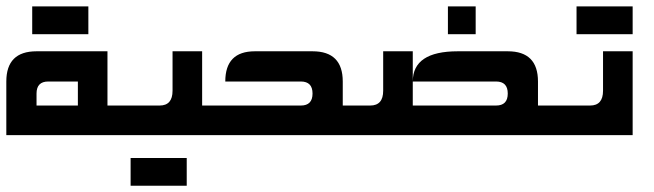

<svg xmlns="http://www.w3.org/2000/svg" viewBox="-20 -428 2072 608"><path d="M0 0V-169.9Q0 -265.6 95.7 -265.6H320.3V0ZM226.6 -169.9H132.8Q95.7 -169.9 95.7 -131.8V-93.8H226.6ZM259.8 -407.7V-319.8H82V-407.7Z M296.4 -93.8H485.4Q526.4 -93.8 526.4 -140.6V-265.6H620.1V0H247.1ZM571.3 72.3V160.2H393.6V72.3Z M595.7 -93.8H932.6Q969.7 -93.8 969.7 -131.8Q969.7 -169.9 932.6 -169.9H693.4Q693.4 -265.6 787.1 -265.6H969.7Q1065.4 -265.6 1065.4 -169.9V0H546.9Z M1287.1 -169.9Q1287.1 -265.6 1429.7 -265.6H1587.9Q1683.6 -265.6 1683.6 -169.9V0H992.2L1041.5 -93.8H1152.3Q1193.4 -93.8 1193.4 -140.6V-265.6H1287.1ZM1287.1 -169.9V-93.8H1550.8Q1587.9 -93.8 1587.9 -131.8Q1587.9 -169.9 1550.8 -169.9ZM1398.4 -319.8V-407.7H1486.3V-319.8Z M1659.7 -93.8H1848.6Q1889.6 -93.8 1889.6 -140.6V-265.6H1983.4V0H1610.4ZM1983.4 -407.7V-319.8H1805.7V-407.7Z"/></svg>

Font: Aswaq
Style: Regular
Weight: 400
Designer: Husham Jawad
Version: Version 1.000;November 3, 2021;FontCreator 14.0.0.2814 32-bi